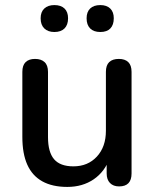

<svg xmlns="http://www.w3.org/2000/svg" viewBox="-20 -727 609 756"><path d="M245 9Q186 9 146.5 -13Q107 -35 87.5 -78.5Q68 -122 68 -188V-444Q68 -470 81 -482.5Q94 -495 118 -495Q142 -495 155.5 -482.5Q169 -470 169 -444V-187Q169 -128 193 -100Q217 -72 269 -72Q326 -72 361.5 -110.5Q397 -149 397 -212V-444Q397 -470 410 -482.5Q423 -495 448 -495Q472 -495 485 -482.5Q498 -470 498 -444V-44Q498 7 449 7Q426 7 413 -6.5Q400 -20 400 -44V-129L413 -107Q393 -51 349 -21Q305 9 245 9ZM375 -601Q349 -601 335 -615Q321 -629 321 -655Q321 -680 335 -693.5Q349 -707 375 -707Q400 -707 414 -693.5Q428 -680 428 -655Q428 -629 414.5 -615Q401 -601 375 -601ZM194 -601Q169 -601 154.5 -615Q140 -629 140 -655Q140 -680 154.5 -693.5Q169 -707 194 -707Q220 -707 234 -693.5Q248 -680 248 -655Q248 -629 234 -615Q220 -601 194 -601Z"/></svg>

Font: Nunito SemiBold
Style: Regular
Weight: 600
Designer: Vernon Adams
Foundry: Vernon Adams
Version: Version 3.602